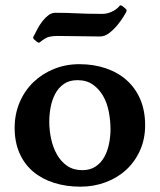

<svg xmlns="http://www.w3.org/2000/svg" viewBox="-20 -689 600 721"><path d="M289 -50Q319 -50 339.5 -64Q360 -78 372 -100Q384 -122 389.5 -149.5Q395 -177 395 -203Q395 -236 388.5 -269.5Q382 -303 367 -329Q352 -355 328.5 -371.5Q305 -388 271 -388Q240 -388 219.5 -373.5Q199 -359 187 -336Q175 -313 170 -285.5Q165 -258 165 -233Q165 -200 172 -167.5Q179 -135 194 -108.5Q209 -82 232.5 -66Q256 -50 289 -50ZM35 -209Q35 -260 53.5 -304Q72 -348 105 -380Q138 -412 182.5 -430Q227 -448 278 -448Q332 -448 377.5 -432.5Q423 -417 456 -387.5Q489 -358 507 -315.5Q525 -273 525 -219Q525 -167 506 -124.5Q487 -82 454 -51.5Q421 -21 376.5 -4.5Q332 12 282 12Q228 12 182.5 -2.5Q137 -17 104 -45Q71 -73 53 -114.5Q35 -156 35 -209ZM453 -642Q452 -640 443.5 -626Q435 -612 421.5 -595.5Q408 -579 391 -565.5Q374 -552 355 -552Q317 -552 278 -553Q239 -554 195 -554Q180 -554 165.5 -551Q151 -548 128 -529Q125 -528 121 -530.5Q117 -533 107 -542Q102 -548 107 -554Q113 -566 121 -581Q129 -596 139.5 -609.5Q150 -623 162 -632Q174 -641 188 -641Q230 -641 268 -639Q306 -637 353 -637Q358 -637 367 -637Q376 -637 386.5 -640Q397 -643 408.5 -649.5Q420 -656 431 -669Q435 -669 438.5 -667Q442 -665 454 -654Q457 -649 453 -642Z"/></svg>

Font: Lusitana
Style: Bold
Weight: 700
Designer: Ana Paula Megda
Foundry: Ana Paula Megda
Version: Version 1.000; ttfautohint (v1.1) -l 8 -r 50 -G 200 -x 14 -D